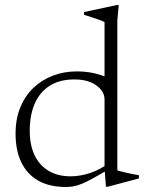

<svg xmlns="http://www.w3.org/2000/svg" viewBox="-20 -735 583 765"><path d="M396.5 -338.5Q396.5 -371.5 363.5 -395Q330.5 -418.5 276.5 -418.5Q218.5 -418.5 178.8 -393.8Q139 -369 118.8 -323Q98.5 -277 98.5 -214Q98.5 -156.5 118.2 -115.8Q138 -75 174.5 -53.8Q211 -32.5 261 -32.5Q300.5 -32.5 340.8 -46.2Q381 -60 425 -92V-67.5Q383 -42.5 355 -27Q327 -11.5 308 -3.5Q289 4.5 274 7.2Q259 10 242.5 10Q177 10 132.5 -15.2Q88 -40.5 65 -88.2Q42 -136 42 -202.5Q42 -261 61 -307.2Q80 -353.5 113.5 -385.2Q147 -417 191.2 -433.8Q235.5 -450.5 286.5 -450.5Q312.5 -450.5 335.2 -447Q358 -443.5 381 -436.2Q404 -429 431.5 -415.5L396.5 -383.5V-647Q390.5 -650.5 376.8 -655.5Q363 -660.5 346.2 -666Q329.5 -671.5 315 -676V-687L445.5 -715H453L447.5 -652.5V-56.5Q452 -54.5 462.8 -51.8Q473.5 -49 487 -46Q500.5 -43 513 -40.5Q525.5 -38 533.5 -37V-24L409.5 9H402L396.5 -66Z"/></svg>

Font: Newsreader 16pt Light
Style: Regular
Weight: 300
Designer: Hugues Gentile
Foundry: Production Type
Version: Version 1.003